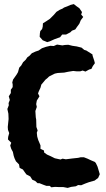

<svg xmlns="http://www.w3.org/2000/svg" viewBox="-20 -901 519 939"><path d="M311 18 290 14H271L249 13L231 15L223 8H207L193 3L173 -5H164L152 -16L138 -22L128 -38L109 -48L101 -59L92 -72L76 -80L73 -97L58 -112L51 -127L47 -139L43 -158L35 -173L30 -189L35 -203L19 -219L20 -232L25 -250L19 -266L18 -280L22 -319L21 -345L16 -368L23 -386L22 -397L28 -412L23 -430L33 -446V-462L42 -475V-488L40 -498L44 -512L61 -536L68 -548L74 -570L84 -581L93 -597L105 -608L114 -621L124 -628L136 -641L154 -649L169 -654L185 -665L205 -672L226 -677L243 -676L259 -683L285 -679L297 -681L314 -682L334 -677L355 -674L379 -668L392 -657L402 -654L432 -635L433 -628L441 -604L444 -592L434 -578L427 -564L416 -561L398 -551L384 -556L372 -552H356L338 -554L313 -550L294 -546L262 -544L248 -541L234 -534L220 -527L213 -520L202 -511L193 -500L182 -487L178 -472L170 -455L166 -444L173 -430L160 -409L157 -392L160 -378L153 -358L155 -327L157 -316L158 -280L164 -263L160 -252L162 -233L167 -216L173 -202L178 -190V-173L195 -165L196 -155L210 -145L228 -137L248 -127L266 -123L276 -121L286 -125L302 -122L334 -126L362 -129L375 -132H390L408 -125L425 -117L444 -109L449 -103L457 -86L460 -76L468 -49L460 -31L443 -18L415 -10L396 -3L377 5L362 4L351 10L328 13ZM211 -695 189 -704 174 -721 175 -737 177 -749 186 -759 189 -771 190 -787 206 -797 224 -809 238 -823 244 -829 256 -843 272 -853 286 -859 293 -864 309 -870 325 -877 341 -881 355 -870 368 -861 381 -842 377 -830 387 -818 381 -810 375 -802 368 -785 357 -770 348 -757 332 -751 324 -743 303 -732H284L274 -719L246 -709L224 -699Z"/></svg>

Font: Winky Rough SemiBold
Style: Regular
Weight: 600
Designer: Simon Atzbach
Foundry: typofactur
Version: Version 1.206; ttfautohint (v1.8.4.7-5d5b)